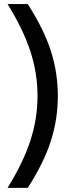

<svg xmlns="http://www.w3.org/2000/svg" viewBox="-20 -721 349 937"><path d="M17.1 -701.2H115.2Q192.4 -582 227.3 -475.3Q262.2 -368.7 262.2 -252.9Q262.2 -137.2 227.3 -30.3Q192.4 76.7 115.2 195.8H17.1Q93.3 72.3 128.2 -34.7Q163.1 -141.6 163.1 -252.9Q163.1 -363.8 128.2 -470.7Q93.3 -577.6 17.1 -701.2Z"/></svg>

Font: LT Superior Med
Style: Regular
Weight: 500
Designer: Daniel Lyons
Foundry: LyonsType
Version: Version 1.000